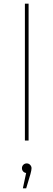

<svg xmlns="http://www.w3.org/2000/svg" viewBox="-20 -762 290 1041"><path d="M115 -742H135V0H115ZM124 165 125 176Q114 176 106.5 168.5Q99 161 99 150Q99 139 106.5 131.5Q114 124 125 124Q136 124 143.5 132Q151 140 151 150Q151 160 145 182L122 259H104Z"/></svg>

Font: Montserrat
Style: Regular
Weight: 400
Designer: Julieta Ulanovsky
Foundry: Julieta Ulanovsky
Version: Version 8.000